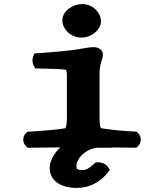

<svg xmlns="http://www.w3.org/2000/svg" viewBox="-20 -725 780 945"><path d="M520.6 110.8 511.8 97.6C502.7 84.1 484.6 74 464 74H451.9L443.3 81.3C416.4 104.3 406.4 112 385.4 112C357.8 112 356.1 105.5 356.1 90C356.1 57.7 402.6 2 467.6 2H529.7C529 1.2 529.2 1.5 528.5 0.7C575.9 1.1 620.2 1.5 640.6 2L651.3 2.2L658.8 -5.3C677.5 -22.2 677.5 -54 658.8 -70.9L651.9 -77.2L642.1 -77.6C595.8 -79.1 498.3 -89 477 -94.3C476.2 -94.9 469.9 -103.7 469.9 -144.7V-360.6C469.9 -419.5 486.3 -426.6 486.3 -458.5C486.3 -479.6 463.8 -493 440.6 -493C419.7 -493 389.4 -486.3 358.2 -481.5C307.2 -473.7 208.4 -465.7 165.6 -462.9L149.1 -461.9L143.6 -447.9C137.6 -432.5 138.7 -415.1 146.8 -400.5L153.6 -388.4L168.6 -388.1C246.8 -386.7 291.7 -384.4 304.3 -381.3C306.8 -378 309.2 -372 309.2 -351.1V-143.8C309.2 -108.2 303.9 -96.3 301.3 -93.7C274.9 -88.3 166.7 -78.6 125.1 -77.1L115.4 -76.8L108.5 -70.5C89.8 -53.7 89.8 -22.1 108.5 -5.3L116.1 2.3L126.8 2C150.9 1.4 210.7 0.8 276.7 0.4C245.3 29.9 224.7 66.9 224.7 101C224.7 172.8 291.2 200 357.3 200C415.6 200 472.2 174.8 511 123.5ZM379.6 -540C433.5 -540 477 -581.1 477 -620C477 -659 440.5 -705 384.3 -705C337.1 -705 286.9 -669.7 286.9 -625C286.9 -582.6 327.9 -540 379.6 -540Z"/></svg>

Font: Linux Libertine Mono O 
Style: Mono Bold
Weight: 400
Designer: Philipp H. Poll
Foundry: Philipp H. Poll
Version: Version 5.1.7